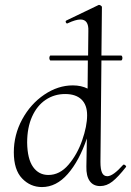

<svg xmlns="http://www.w3.org/2000/svg" viewBox="-20 -745 531 778"><path d="M482 -78Q485 -78 488.5 -74.5Q492 -71 491 -69Q459 -28 435.5 -9.5Q412 9 386 9Q358 9 343.5 -11.5Q329 -32 330 -70L332 -184Q301 -93 254.5 -40Q208 13 150 13Q103 13 69.5 -22Q36 -57 36 -128Q36 -199 70 -261.5Q104 -324 159.5 -361.5Q215 -399 275 -399Q309 -399 335 -386L336 -500H184Q183 -500 181.5 -503Q180 -506 180 -510Q180 -514 181.5 -517Q183 -520 184 -520H337L338 -619Q340 -666 306 -666Q287 -666 255 -651Q254 -650 252 -650Q248 -650 246.5 -655Q245 -660 249 -662L380 -725H382Q385 -725 389 -722Q393 -719 393 -717L391 -520H471Q473 -520 474.5 -517Q476 -514 476 -510Q476 -506 474.5 -503Q473 -500 471 -500H391L387 -89Q387 -59 393.5 -45Q400 -31 415 -31Q438 -31 479 -77Q480 -78 482 -78ZM333 -278Q333 -320 310 -342Q287 -364 244 -364Q200 -364 165 -340.5Q130 -317 110 -272.5Q90 -228 90 -167Q91 -101 114 -68.5Q137 -36 176 -36Q222 -36 257.5 -77.5Q293 -119 313 -176.5Q333 -234 333 -278Z"/></svg>

Font: Cormorant Upright
Style: Regular
Weight: 400
Designer: Christian Thalmann (Catharsis Fonts)
Foundry: Catharsis Fonts
Version: Version 3.302